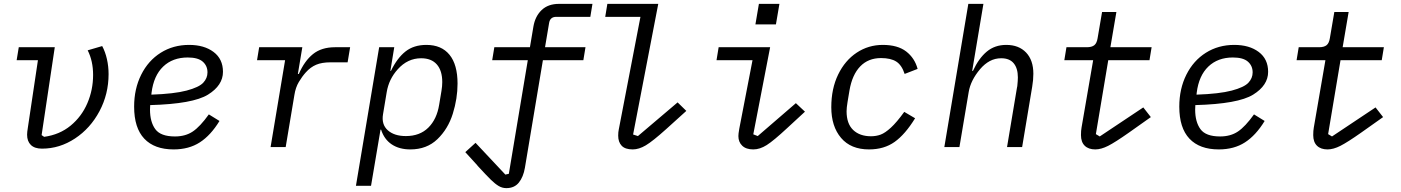

<svg xmlns="http://www.w3.org/2000/svg" viewBox="-20 -760 7240 992"><path d="M263 -516 195 -62 208 -53Q288 -64 345 -111Q402 -158 431.5 -227Q461 -296 461 -373Q461 -445 433 -500L508 -522Q524 -492 532.5 -454.5Q541 -417 541 -377Q541 -274 494 -185.5Q447 -97 367.5 -44.5Q288 8 197 8Q159 8 139.5 -11Q120 -30 120 -64Q120 -77 124 -101L176 -449H66L77 -516Z M673 -209Q673 -301 709.5 -374Q746 -447 810.5 -487.5Q875 -528 957 -528Q1035 -528 1083.5 -491.5Q1132 -455 1132 -389Q1132 -319 1054.5 -271Q977 -223 756 -217Q755 -207 755 -194Q755 -130 782.5 -92.5Q810 -55 884 -55Q938 -55 976 -80.5Q1014 -106 1059 -169L1114 -135Q1069 -61 1012.5 -24.5Q956 12 877 12Q778 12 725.5 -43.5Q673 -99 673 -209ZM763 -281 762 -271Q880 -275 944 -292Q1008 -309 1030 -332.5Q1052 -356 1052 -386Q1052 -420 1027.5 -441.5Q1003 -463 950 -463Q872 -463 823 -416Q774 -369 763 -281Z M1378 0 1453 -449H1308L1319 -516H1542L1519 -378H1524Q1553 -445 1597 -480.5Q1641 -516 1711 -516H1789L1776 -438H1688Q1643 -438 1613.5 -425.5Q1584 -413 1560 -386Q1541 -365 1524 -336.5Q1507 -308 1501 -269L1456 0Z M1939 -516H2017L1997 -394H2000Q2032 -460 2075 -494Q2118 -528 2183 -528Q2261 -528 2302.5 -477Q2344 -426 2344 -328Q2344 -251 2319.5 -172.5Q2295 -94 2240 -41Q2185 12 2100 12Q2043 12 2004 -14Q1965 -40 1949 -90H1946L1897 200H1819ZM2249 -219 2261 -291Q2265 -315 2265 -336Q2265 -395 2237 -427Q2209 -459 2156 -459Q2086 -459 2035 -402Q1989 -351 1978 -284L1959 -170Q1950 -117 1983.5 -87Q2017 -57 2077 -57Q2149 -57 2193 -100.5Q2237 -144 2249 -219Z M2447 96Q2447 95 2446.5 94.5Q2446 94 2445 93L2384 26L2437 -22L2591 142L2609 138L2707 -449H2523L2534 -516H2718L2736 -623Q2745 -676 2778.5 -708Q2812 -740 2868 -740H3041L3030 -673H2854Q2822 -673 2817 -641L2796 -516H3005L2994 -449H2785L2692 107Q2684 154 2661 183Q2638 212 2596 212Q2575 212 2556.5 201Q2538 190 2516.5 169Q2495 148 2447 96Z M3174 -59Q3174 -78 3177 -91L3289 -673H3107L3118 -740H3381L3251 -65L3276 -57L3481 -231L3526 -187L3422 -93Q3352 -30 3316.5 -9Q3281 12 3249 12Q3210 12 3192 -7Q3174 -26 3174 -59Z M3795 -57Q3795 -69 3799 -91L3800 -97L3868 -449H3682L3693 -516H3959L3872 -66L3895 -57L4092 -227L4139 -183L4048 -99Q3977 -33 3941.5 -10.5Q3906 12 3872 12Q3835 12 3815 -7Q3795 -26 3795 -57ZM4007 -740 3989 -634H3883L3901 -740Z M4275 -206Q4275 -302 4310.5 -375Q4346 -448 4406.5 -488Q4467 -528 4541 -528Q4618 -528 4662 -494Q4706 -460 4721 -404L4654 -378Q4639 -424 4610.5 -442Q4582 -460 4532 -460Q4466 -460 4424.5 -417Q4383 -374 4369 -293L4359 -233Q4354 -203 4354 -185Q4354 -121 4388 -88.5Q4422 -56 4480 -56Q4507 -56 4530 -64.5Q4553 -73 4583 -100.5Q4613 -128 4652 -182L4708 -149Q4657 -66 4602.5 -27Q4548 12 4470 12Q4376 12 4325.5 -47.5Q4275 -107 4275 -206Z M4983 -740H5061L5003 -394H5007Q5037 -459 5078.5 -493.5Q5120 -528 5179 -528Q5244 -528 5281.5 -488.5Q5319 -449 5319 -379Q5319 -347 5313 -312L5261 0H5183L5234 -305L5236 -315Q5239 -344 5239 -360Q5239 -407 5217.5 -433Q5196 -459 5153 -459Q5121 -459 5094 -444.5Q5067 -430 5044 -403Q4995 -345 4985 -285L4937 0H4859Z M5565 -62Q5565 -85 5568 -101L5628 -449H5479L5490 -516H5595Q5621 -516 5634 -526.5Q5647 -537 5651 -563L5674 -698H5748L5717 -516H5930L5919 -449H5706L5642 -67L5662 -55L5887 -205L5926 -155L5813 -75Q5742 -25 5705.5 -6.5Q5669 12 5639 12Q5604 12 5584.5 -7Q5565 -26 5565 -62Z M6073 -209Q6073 -301 6109.5 -374Q6146 -447 6210.5 -487.5Q6275 -528 6357 -528Q6435 -528 6483.5 -491.5Q6532 -455 6532 -389Q6532 -319 6454.5 -271Q6377 -223 6156 -217Q6155 -207 6155 -194Q6155 -130 6182.5 -92.5Q6210 -55 6284 -55Q6338 -55 6376 -80.5Q6414 -106 6459 -169L6514 -135Q6469 -61 6412.5 -24.5Q6356 12 6277 12Q6178 12 6125.5 -43.5Q6073 -99 6073 -209ZM6163 -281 6162 -271Q6280 -275 6344 -292Q6408 -309 6430 -332.5Q6452 -356 6452 -386Q6452 -420 6427.5 -441.5Q6403 -463 6350 -463Q6272 -463 6223 -416Q6174 -369 6163 -281Z M6765 -62Q6765 -85 6768 -101L6828 -449H6679L6690 -516H6795Q6821 -516 6834 -526.5Q6847 -537 6851 -563L6874 -698H6948L6917 -516H7130L7119 -449H6906L6842 -67L6862 -55L7087 -205L7126 -155L7013 -75Q6942 -25 6905.5 -6.5Q6869 12 6839 12Q6804 12 6784.5 -7Q6765 -26 6765 -62Z"/></svg>

Font: iA Writer Mono V
Style: Regular
Weight: 400
Italic angle: -9.5°
Designer: Mike Abbink, Paul van der Laan, Pieter van Rosmalen
Foundry: Bold Monday
Version: Version 2.000